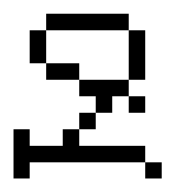

<svg xmlns="http://www.w3.org/2000/svg" viewBox="-20 -264 284 284"><path d="M194.8 0V-23.9H219.2V0ZM0 0V-72.8H23.9V-48.3H72.8V-72.8H97.2V-48.3H194.8V-23.9H23.9V0ZM97.2 -72.8V-97.2H121.6V-72.8ZM170.4 -97.2V-121.6H194.8V-97.2ZM121.6 -97.2V-121.6H97.2V-146H170.4V-121.6H146V-97.2ZM48.3 -146V-170.4H97.2V-146ZM23.9 -170.4V-219.2H48.3V-170.4ZM170.4 -146V-219.2H194.8V-146ZM48.3 -219.2V-243.7H170.4V-219.2Z"/></svg>

Font: FS Mondwest Regular
Style: Regular
Weight: 400
Designer: NZWStudios2024
Foundry: https://fontstruct.com
Version: Version 1.0